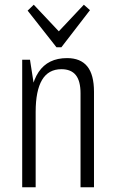

<svg xmlns="http://www.w3.org/2000/svg" viewBox="-20 -793 487 813"><path d="M321 -398Q321 -450 301 -475Q281 -500 240 -500Q185 -500 158 -454.5Q131 -409 131 -319L104 -251V-311Q104 -429 143.5 -488Q183 -547 264 -547Q321 -547 349.5 -512Q378 -477 378 -404V0H321ZM74 -540H107L131 -386V0H74ZM361 -750 240 -593H219L97 -748L123 -773L235 -654H223L335 -773Z"/></svg>

Font: Pathway Extreme Condensed Thin
Style: Regular
Weight: 250
Width: 3
Version: Version 1.001;gftools[0.9.26]